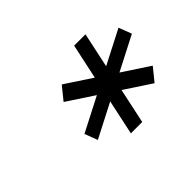

<svg xmlns="http://www.w3.org/2000/svg" viewBox="-79 -854 658 658"><g transform="rotate(-45 250.0 -525.0)"><path d="M319 -700H374L299 -350H244ZM470 -636 488 -589 148 -414 130 -461ZM461 -461 423 -414 157 -589 195 -636Z"/></g></svg>

Font: Epunda Sans Light
Style: Italic
Weight: 300
Italic angle: -12.0243°
Designer: Simon Atzbach
Foundry: typofactur
Version: Version 2.204